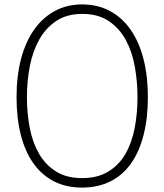

<svg xmlns="http://www.w3.org/2000/svg" viewBox="-20 -840 745 870"><path d="M650 -400Q650 -304 630.5 -228Q611 -152 573.5 -99Q536 -46 480 -18Q424 10 352 10Q280 10 225 -18Q170 -46 132 -99Q94 -152 74.5 -228Q55 -304 55 -400Q55 -496 75.5 -573.5Q96 -651 134.5 -705.5Q173 -760 228 -790Q283 -820 352 -820Q422 -820 477.5 -790.5Q533 -761 571.5 -706Q610 -651 630 -573.5Q650 -496 650 -400ZM603 -400Q603 -470 591 -537.5Q579 -605 550.5 -658Q522 -711 473.5 -744Q425 -777 353 -777Q283 -777 235 -745Q187 -713 157.5 -660Q128 -607 115 -539.5Q102 -472 102 -400Q102 -328 114.5 -262Q127 -196 156 -145Q185 -94 233 -63.5Q281 -33 352 -33Q422 -33 470.5 -62.5Q519 -92 548 -142Q577 -192 590 -258.5Q603 -325 603 -400Z"/></svg>

Font: TypoPRO Sinkin Sans
Style: 200 X Light
Weight: 200
Designer: Keith Bates
Foundry: K-Type
Version: Sinkin Sans (version 1.0)  by Keith Bates   •   © 2014   www